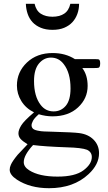

<svg xmlns="http://www.w3.org/2000/svg" viewBox="-20 -763 566 1010"><path d="M159 -172Q116 -193 92.5 -231Q69 -269 69 -313Q69 -384 121.5 -434Q174 -484 257 -484Q324 -484 374 -452H474Q496 -452 499.5 -450.5Q503 -449 504 -446Q507 -441 507 -430Q507 -417 504 -412Q503 -409 499.5 -407Q496 -405 474 -405H413Q441 -368 441 -311Q441 -245 390.5 -198Q340 -151 256 -151Q220 -151 184 -162Q161 -142 153.5 -127.5Q146 -113 146 -104Q146 -93 154 -85.5Q162 -78 188 -74Q201 -71 259 -70Q366 -67 396 -63Q444 -57 472.5 -28Q501 1 501 43Q501 102 446 153Q367 227 238 227Q138 227 69 182Q31 157 31 130Q31 117 37 104Q45 85 73 51Q77 46 125 -4Q99 -20 88 -32.5Q77 -45 77 -62Q77 -79 91.5 -103Q106 -127 159 -172ZM248 -460Q211 -460 185 -429Q159 -398 159 -337Q159 -256 194 -211Q220 -177 262 -177Q301 -177 326 -206.5Q351 -236 351 -298Q351 -380 315 -426Q289 -460 248 -460ZM154 0Q130 26 117.5 48.5Q105 71 105 90Q105 115 134 133Q186 166 283 166Q375 166 419 133Q463 100 463 63Q463 37 438 25Q410 14 332 12Q216 8 154 0ZM256 -606Q221 -606 194.5 -617Q168 -628 151 -646.5Q134 -665 125.5 -690Q117 -715 116 -743H162Q170 -707 194.5 -691Q219 -675 256 -675Q293 -675 317.5 -691Q342 -707 350 -743H396Q396 -715 387 -690Q378 -665 361 -646.5Q344 -628 318 -617Q292 -606 256 -606Z"/></svg>

Font: MM Taunggyi
Style: Regular
Weight: 400
Designer: Khon Soe Zaw Thu
Version: Version 1.00 July 18, 2016, initial release